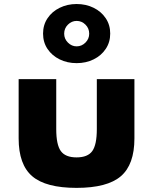

<svg xmlns="http://www.w3.org/2000/svg" viewBox="-20 -896 744 932"><path d="M351.5 16Q202.5 16 136.5 -40.5Q70.5 -97 70.5 -224V-512H253V-269Q253 -193.5 275.2 -162.8Q297.5 -132 351.5 -132Q406 -132 428 -162.8Q450 -193.5 450 -269V-512H632.5V-224Q632.5 -97 566.5 -40.5Q500.5 16 351.5 16ZM352 -589.5Q306.5 -589.5 269.5 -607.8Q232.5 -626 210.8 -658.2Q189 -690.5 189 -733Q189 -775 210.8 -807.5Q232.5 -840 269.8 -858.2Q307 -876.5 352 -876.5Q397.5 -876.5 434.5 -858.2Q471.5 -840 493.2 -807.5Q515 -775 515 -733Q515 -691 493.2 -658.5Q471.5 -626 434.5 -607.8Q397.5 -589.5 352 -589.5ZM352 -671Q376.5 -671 394.8 -689.2Q413 -707.5 413 -732.5Q413 -758.5 394.8 -776.5Q376.5 -794.5 352 -794.5Q328 -794.5 309.8 -776.5Q291.5 -758.5 291.5 -732.5Q291.5 -707.5 309.8 -689.2Q328 -671 352 -671Z"/></svg>

Font: Spartan Thin ExtraBold
Style: Regular
Weight: 800
Version: Version 1.004